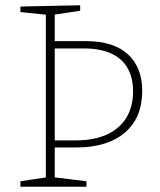

<svg xmlns="http://www.w3.org/2000/svg" viewBox="-20 -713 610 733"><path d="M58 0V-21L164 -37L155 -26V-667L164 -656L58 -667V-688L286 -693V-672L181 -656L189 -666V-547L180 -556H308Q414 -556 468.5 -505.5Q523 -455 523 -366Q523 -263 456.5 -206.5Q390 -150 271 -150H180L189 -159V-26L180 -37L310 -21V0ZM189 -169 180 -177H269Q338 -177 387 -199Q436 -221 462 -263Q488 -305 488 -364Q488 -416 467 -453Q446 -490 404 -509Q362 -528 301 -528H180L189 -537Z"/></svg>

Font: Bitter Thin ExtraLight
Style: Regular
Weight: 250
Version: Version 2.002